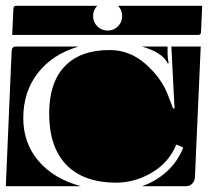

<svg xmlns="http://www.w3.org/2000/svg" viewBox="-20 -650 715 660"><path d="M0 -10 20 -475Q21 -490 35 -490H250Q161 -464 110.5 -399.5Q60 -335 60 -244Q60 -158 112.5 -96.5Q165 -35 258 -10ZM149 -260Q149 -366 202.5 -422Q256 -478 357 -478Q426 -478 480.5 -430Q535 -382 557 -324L575 -277H580L569 -490H670L650 -40Q649 -27 640.5 -18.5Q632 -10 620 -10H468Q517 -27 554 -61Q591 -95 610 -143L586 -153Q561 -92 503.5 -57.5Q446 -23 381 -22Q268 -22 208.5 -83Q149 -144 149 -260ZM468 -490H556V-467Q556 -449 560 -433L556 -432Q554 -439 546 -448Q523 -474 468 -490ZM22 -530 26 -620Q26 -630 36 -630H314Q300 -615 300 -595Q300 -574 314.5 -559.5Q329 -545 350 -545Q371 -545 385.5 -559.5Q400 -574 400 -595Q400 -615 386 -630H675L671 -540Q671 -530 661 -530Z"/></svg>

Font: PrimecolorB
Style: Medium
Weight: 500
Designer: gluk
Foundry: gluk
Version: Version 0.672